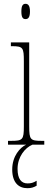

<svg xmlns="http://www.w3.org/2000/svg" viewBox="-20 -758 259 1006"><path d="M114 -658C127 -658 137 -666 137 -698C137 -729 127 -738 114 -738C100 -738 92 -729 92 -698C92 -666 100 -658 114 -658ZM22 0H117C86 14 44 59 44 130C44 200 79 228 123 228C144 228 156 224 172 215V189C154 200 142 203 124 203C92 203 72 180 72 127C72 64 111 16 150 0H212V-20H199C139 -20 133 -26 133 -96V-536H37V-516H43C101 -516 105 -508 105 -437V-96C105 -26 99 -20 38 -20H22Z"/></svg>

Font: Noto Serif Armenian ExtraCondensed Thin
Style: Regular
Weight: 100
Width: 2
Designer: Monotype Design Team
Foundry: Monotype Imaging Inc.
Version: Version 2.008